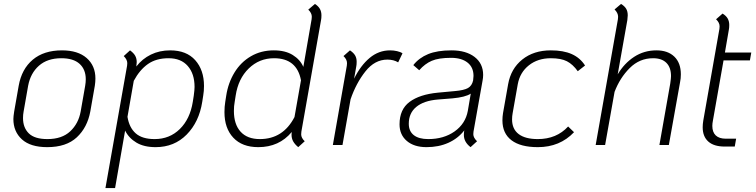

<svg xmlns="http://www.w3.org/2000/svg" viewBox="-20 -737 3841 976"><path d="M48 -132Q48 -144 52 -170L75 -301Q90 -386 146.5 -433.5Q203 -481 295 -481Q376 -481 420.5 -442Q465 -403 465 -338Q465 -321 462 -301L439 -170Q424 -89 370.5 -39Q317 11 220 11Q135 11 91.5 -28.5Q48 -68 48 -132ZM390 -170 413 -301Q416 -319 416 -334Q416 -384 384.5 -412.5Q353 -441 292 -441Q221 -441 178 -403Q135 -365 123 -301L100 -170Q97 -154 97 -137Q97 -88 126.5 -59Q156 -30 221 -30Q295 -30 337 -69.5Q379 -109 390 -170Z M1017 -300Q1017 -274 1013 -251L1008 -219Q992 -117 929 -53Q866 11 771 11Q712 11 673.5 -12Q635 -35 616 -73L565 219H516L626 -403Q627 -408 627 -416Q627 -434 609 -452L641 -481Q659 -468 667 -454Q675 -440 675 -421Q675 -415 673 -399Q703 -438 747 -459.5Q791 -481 845 -481Q928 -481 972.5 -431Q1017 -381 1017 -300ZM969 -295Q969 -362 934.5 -401.5Q900 -441 837 -441Q774 -441 732 -411.5Q690 -382 660 -326L628 -143Q637 -88 670 -59Q703 -30 766 -30Q842 -30 894 -81Q946 -132 960 -219L965 -251Q969 -281 969 -295Z M1512 -68Q1511 -63 1511 -54Q1511 -36 1529 -19L1496 11Q1479 -3 1470.5 -18Q1462 -33 1462 -53Q1462 -61 1463 -66Q1399 11 1293 11Q1211 11 1166 -37Q1121 -85 1121 -167Q1121 -195 1125 -219L1130 -251Q1140 -316 1172 -368.5Q1204 -421 1255.5 -451Q1307 -481 1372 -481Q1430 -481 1468 -457.5Q1506 -434 1522 -397L1564 -639Q1565 -644 1565 -652Q1565 -671 1547 -688L1581 -717Q1598 -706 1606 -692Q1614 -678 1614 -659Q1614 -644 1612 -635ZM1510 -329Q1489 -441 1373 -441Q1298 -441 1244.5 -389Q1191 -337 1178 -251L1173 -219Q1169 -198 1169 -173Q1169 -105 1203 -67.5Q1237 -30 1301 -30Q1419 -30 1477 -142Z M2026 -466 2004 -420Q1981 -434 1949 -434Q1885 -434 1837.5 -374Q1790 -314 1762 -232L1721 0H1672L1743 -403Q1744 -408 1744 -416Q1744 -435 1726 -452L1759 -481Q1777 -469 1785 -455.5Q1793 -442 1793 -423Q1793 -408 1791 -399L1780 -337Q1813 -404 1859 -442.5Q1905 -481 1963 -481Q1981 -481 1998.5 -477Q2016 -473 2026 -466Z M2387 -68Q2386 -63 2386 -55Q2386 -37 2405 -19L2372 11Q2338 -15 2338 -51Q2338 -65 2340 -73V-74Q2308 -33 2259 -11Q2210 11 2148 11Q2085 11 2048 -20.5Q2011 -52 2011 -105Q2011 -181 2062 -219Q2113 -257 2206 -266L2292 -274Q2339 -278 2359 -289.5Q2379 -301 2385 -328Q2387 -344 2387 -351Q2387 -395 2356.5 -419Q2326 -443 2273 -443Q2210 -443 2175 -428Q2140 -413 2111 -380L2081 -406Q2110 -443 2156.5 -462Q2203 -481 2275 -481Q2349 -481 2392.5 -447.5Q2436 -414 2436 -356Q2436 -342 2433 -327ZM2373 -261Q2346 -243 2280 -237L2205 -231Q2134 -225 2096 -193.5Q2058 -162 2058 -108Q2058 -70 2083.5 -50Q2109 -30 2157 -30Q2236 -30 2291 -69Q2346 -108 2358 -173Z M2534 -125Q2534 -143 2537 -162L2563 -309Q2577 -388 2635 -434.5Q2693 -481 2780 -481Q2844 -481 2886.5 -462Q2929 -443 2954 -404L2917 -375Q2892 -410 2862 -425.5Q2832 -441 2780 -441Q2714 -441 2668.5 -405Q2623 -369 2612 -309L2586 -162Q2583 -146 2583 -130Q2583 -81 2616.5 -55.5Q2650 -30 2714 -30Q2809 -30 2868 -94L2898 -65Q2826 11 2714 11Q2626 11 2580 -24Q2534 -59 2534 -125Z M3441 -359Q3441 -338 3437 -319L3380 0H3332L3387 -312Q3391 -340 3391 -350Q3391 -394 3367.5 -417.5Q3344 -441 3300 -441Q3231 -441 3181 -391Q3131 -341 3104 -270L3056 0H3008L3121 -639Q3122 -644 3122 -652Q3122 -671 3104 -689L3137 -717Q3155 -706 3163 -692.5Q3171 -679 3171 -659Q3171 -653 3169 -635L3120 -359Q3153 -415 3203.5 -448Q3254 -481 3317 -481Q3375 -481 3408 -449Q3441 -417 3441 -359Z M3604 -124Q3601 -109 3601 -97Q3601 -65 3618.5 -48.5Q3636 -32 3669 -32H3722L3715 8H3664Q3609 8 3580.5 -17.5Q3552 -43 3552 -90Q3552 -106 3555 -124L3637 -590Q3638 -595 3638 -603Q3638 -622 3620 -639L3653 -668Q3671 -657 3679 -643Q3687 -629 3687 -610Q3687 -595 3685 -586L3665 -470H3799L3792 -430H3658Z"/></svg>

Font: KoHo Light
Style: Italic
Weight: 300
Italic angle: -10°
Version: Version 1.000; ttfautohint (v1.6)